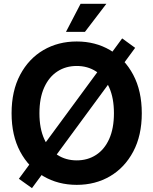

<svg xmlns="http://www.w3.org/2000/svg" viewBox="-20 -955 801 1003"><path d="M147 27.8 78.6 -21 618.2 -754.4 686 -705.1ZM380.9 10.7Q283.7 10.7 206.8 -34.4Q129.9 -79.6 85.2 -163.3Q40.5 -247.1 40.5 -363.3Q40.5 -480 85.2 -564.2Q129.9 -648.4 206.8 -693.4Q283.7 -738.3 380.9 -738.3Q478 -738.3 554.7 -693.4Q631.3 -648.4 676 -564.2Q720.7 -480 720.7 -363.3Q720.7 -247.1 676 -163.1Q631.3 -79.1 554.7 -34.2Q478 10.7 380.9 10.7ZM380.9 -117.2Q438 -117.2 481.9 -145.8Q525.9 -174.3 550.5 -229.2Q575.2 -284.2 575.2 -363.3Q575.2 -442.9 550.5 -498Q525.9 -553.2 481.9 -581.8Q438 -610.4 380.9 -610.4Q323.7 -610.4 279.8 -581.8Q235.8 -553.2 210.9 -498Q186 -442.9 186 -363.3Q186 -284.2 210.9 -229.2Q235.8 -174.3 279.8 -145.8Q323.7 -117.2 380.9 -117.2ZM324.7 -788.6 400.9 -935.1H535.6L423.8 -788.6Z"/></svg>

Font: Inter Cardless Tabular Bold
Style: Bold
Weight: 700
Designer: Rasmus Andersson
Foundry: rsms
Version: Version 4.000;git-4fc901f